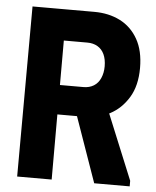

<svg xmlns="http://www.w3.org/2000/svg" viewBox="-51 -744 638 787"><g transform="rotate(5 268.0 -350.0)"><path d="M51 -700H191V0H49ZM305 -700Q365 -700 411.5 -676.5Q458 -653 485 -605.5Q512 -558 512 -487Q512 -414 482.5 -365.5Q453 -317 406.5 -292.5Q360 -268 307 -268H117V-700ZM189 -389H288Q312 -389 330 -400Q348 -411 357.5 -432.5Q367 -454 367 -481Q367 -510 357.5 -530.5Q348 -551 330 -561.5Q312 -572 288 -572H189ZM245 -344 379 -347 512 -23V0H366Z"/></g></svg>

Font: Phudu SemiBold
Style: Regular
Weight: 600
Version: Version 1.005;gftools[0.9.23]